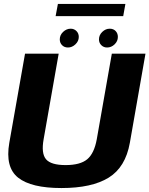

<svg xmlns="http://www.w3.org/2000/svg" viewBox="-20 -946 755 970"><path d="M290.5 4Q444 4 529 -48.5Q614 -101 636 -224.5L715 -675H545L469 -243Q456 -171 420.8 -141.5Q385.5 -112 311.5 -112Q237.5 -112 212.5 -141.5Q187.5 -171 200.5 -243L276.5 -675H106.5L27 -224.5Q5.5 -101 71.5 -48.5Q137.5 4 290.5 4ZM323.5 -706Q344 -706 361 -722Q378 -738 378 -759.5Q378 -777.5 366.2 -789.2Q354.5 -801 337 -801Q316 -801 299 -785Q282 -769 282 -747Q282 -729.5 293.5 -717.8Q305 -706 323.5 -706ZM521 -706Q542.5 -706 559 -722Q575.5 -738 575.5 -759.5Q575.5 -777.5 564.2 -789.2Q553 -801 534.5 -801Q513.5 -801 496.8 -785Q480 -769 480 -747Q480 -729.5 491.8 -717.8Q503.5 -706 521 -706ZM261 -864.5H602.5L613.5 -926H272.5Z"/></svg>

Font: Anybody Thin
Style: Bold Italic
Weight: 700
Italic angle: -10°
Version: Version 1.113;gftools[0.9.25]